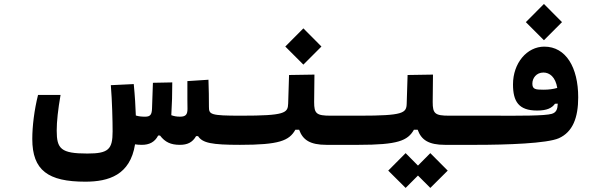

<svg xmlns="http://www.w3.org/2000/svg" viewBox="-20 -711 2970 949"><path d="M401.4 187C517.1 187 623.5 154.3 647.5 2.4C657.2 3.9 668.5 4.9 681.2 4.9C716.8 4.9 744.6 -7.8 761.7 -41H771C795.9 -8.3 824.2 4.9 869.1 4.9C905.8 4.9 931.2 -6.8 949.2 -38.1H959C981 -4.4 1025.9 4.9 1166 4.9C1189.5 4.9 1208.5 -20 1208.5 -75.7C1208.5 -120.1 1196.8 -139.2 1171.9 -139.2C1018.6 -139.2 1012.7 -145 1012.7 -183.6C1012.7 -234.4 1012.2 -259.8 1010.3 -316.9L906.2 -310.1C905.8 -276.9 906.2 -245.6 906.2 -217.8C906.7 -201.7 906.7 -187 906.7 -173.3C906.7 -146.5 899.4 -134.3 870.1 -134.3C853.5 -134.3 839.8 -136.7 826.7 -141.6C830.1 -195.8 831.5 -249.5 831.5 -303.7L735.8 -301.8C734.4 -259.3 732.9 -217.3 731.4 -174.8C730.5 -144.5 722.7 -134.3 697.8 -134.3C681.2 -134.3 667 -135.3 651.4 -140.1C649.9 -183.6 647 -235.4 641.1 -295.4L527.8 -290C534.2 -211.9 536.6 -113.3 536.6 -61.5C536.6 27.3 516.1 47.9 411.6 47.9C280.8 47.9 260.3 24.4 260.3 -65.4C260.3 -110.4 266.6 -168.9 279.3 -241.7H168C149.4 -167.5 139.6 -87.4 139.6 -23.9C139.6 130.9 217.8 187 401.4 187Z M1166 4.9C1359.4 4.9 1409.2 -15.1 1439.9 -69.8H1458.5C1476.6 -19 1513.2 4.9 1593.3 4.9H1752C1775.4 4.9 1794.4 -20 1794.4 -75.7C1794.4 -120.1 1782.7 -139.2 1757.8 -139.2H1614.3C1543.9 -139.2 1532.7 -149.4 1532.7 -206.5L1534.2 -342.3L1408.7 -340.3L1404.3 -198.7C1402.8 -152.3 1388.2 -139.2 1171.9 -139.2ZM1479.5 -391.6 1568.8 -481 1479.5 -570.8 1390.1 -481Z M1752 4.9C1945.3 4.9 1995.1 -15.1 2025.9 -69.8H2044.4C2062.5 -19 2099.1 4.9 2179.2 4.9H2337.9C2361.3 4.9 2380.4 -20 2380.4 -75.7C2380.4 -120.1 2368.7 -139.2 2343.8 -139.2H2200.2C2129.9 -139.2 2118.7 -149.4 2118.7 -206.5L2120.1 -342.3L1994.6 -340.3L1990.2 -198.7C1988.8 -152.3 1974.1 -139.2 1757.8 -139.2ZM2106.9 217.8 2192.9 132.3 2106.9 45.9 2045.9 107.4 1984.9 45.9 1898.9 132.3 1984.9 217.8 2045.9 156.7Z M2334 4.9C2484.9 4.9 2684.1 -2 2742.2 -27.8C2811 -58.6 2837.9 -129.4 2837.9 -230C2837.9 -377.4 2777.3 -480.5 2670.4 -480.5C2584.5 -480.5 2515.6 -399.4 2515.6 -293.9C2515.6 -209.5 2543.5 -164.6 2634.8 -164.6C2684.6 -164.6 2708.5 -177.7 2723.1 -198.2L2736.8 -198.7C2735.8 -172.4 2730.5 -155.3 2707.5 -148.4C2672.9 -138.2 2552.2 -138.7 2421.4 -139.2C2396 -139.2 2369.6 -139.2 2343.8 -139.2ZM2668.5 -512.2 2757.8 -601.6 2668.5 -691.4 2579.1 -601.6ZM2734.4 -276.4C2712.9 -270.5 2693.4 -267.6 2665.5 -267.6C2626 -267.6 2611.3 -270 2611.3 -297.9C2611.3 -324.7 2630.9 -352.5 2666 -352.5C2696.3 -352.5 2725.6 -330.6 2734.4 -276.4Z"/></svg>

Font: Cascadia Code
Style: Bold
Weight: 700
Monospace: yes
Designer: Aaron Bell
Foundry: Saja Typeworks
Version: Version 2404.023